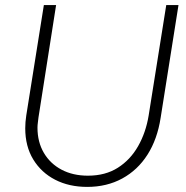

<svg xmlns="http://www.w3.org/2000/svg" viewBox="-20 -720 730 753"><path d="M322 13Q251 13 196.5 -15Q142 -43 110.5 -94.5Q79 -146 79 -217Q79 -229 80 -241.5Q81 -254 83 -267L152 -700H200L131 -260Q130 -250 128.5 -239.5Q127 -229 127 -219Q127 -163 152 -120.5Q177 -78 221.5 -54.5Q266 -31 325 -31Q393 -31 442 -62Q491 -93 521.5 -146.5Q552 -200 563 -267L632 -700H680L610 -258Q597 -174 558.5 -113.5Q520 -53 459.5 -20Q399 13 322 13Z"/></svg>

Font: MuseoModerno Thin ExtraLight
Style: Italic
Weight: 250
Italic angle: -9°
Version: Version 1.003